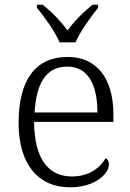

<svg xmlns="http://www.w3.org/2000/svg" viewBox="-20 -786 554 816"><path d="M233 -606H301C320 -651 366 -715 397 -753V-766H373C330 -731 297 -697 267 -657C237 -697 205 -731 161 -766H137V-753C168 -715 215 -651 233 -606ZM277 10C388 10 443 -50 443 -87C443 -101 437 -110 429 -114C405 -72 358 -36 286 -36C186 -36 126 -110 125 -268H462V-299C462 -457 388 -544 268 -544C134 -544 59 -451 59 -263C59 -89 142 10 277 10ZM394 -308H127C134 -431 175 -503 266 -503C355 -503 394 -425 394 -308Z"/></svg>

Font: Noto Serif Tamil Light
Style: Italic
Weight: 300
Italic angle: -12°
Designer: Indian Type Foundry, Tom Grace, and the Monotype Design Team
Foundry: Monotype Imaging Inc.
Version: Version 2.003